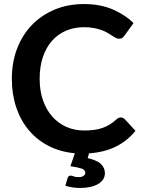

<svg xmlns="http://www.w3.org/2000/svg" viewBox="-20 -751 702 949"><path d="M649.5 -104.5Q610 -55 553.5 -26.8Q497 1.5 420 7L413.5 30.5Q460.5 41.5 479.5 60.2Q498.5 79 498.5 105Q498.5 122 489.8 135.5Q481 149 464.8 158.5Q448.5 168 426 173Q403.5 178 376.5 178Q356 178 338.2 175.2Q320.5 172.5 303 167L314.5 128.5Q317.5 117 329 117Q336 117 344.2 120.8Q352.5 124.5 368.5 124.5Q385 124.5 393.2 118.2Q401.5 112 401.5 103Q401.5 88.5 383.5 82.2Q365.5 76 328 70.5L350 6.5Q278 0 220.2 -29.8Q162.5 -59.5 122 -108Q81.5 -156.5 60 -221Q38.5 -285.5 38.5 -361.5Q38.5 -443 64.5 -510.8Q90.5 -578.5 137.8 -627.5Q185 -676.5 250.5 -703.8Q316 -731 395.5 -731Q474.5 -731 535.8 -705Q597 -679 640 -637L595 -574.5Q591 -568.5 584.8 -564Q578.5 -559.5 567.5 -559.5Q560 -559.5 552 -563.8Q544 -568 534.5 -574.2Q525 -580.5 512.5 -588Q500 -595.5 483.5 -601.8Q467 -608 445.2 -612.2Q423.5 -616.5 395 -616.5Q346.5 -616.5 306.2 -599.2Q266 -582 237 -549.2Q208 -516.5 192 -469.2Q176 -422 176 -361.5Q176 -300.5 193.2 -253Q210.5 -205.5 240 -173Q269.5 -140.5 309.5 -123.2Q349.5 -106 395.5 -106Q423 -106 445.2 -109Q467.5 -112 486.2 -118.5Q505 -125 521.8 -135.2Q538.5 -145.5 555 -160.5Q560 -165 565.5 -167.8Q571 -170.5 577 -170.5Q588 -170.5 596.5 -162Z"/></svg>

Font: Lato 2
Style: Bold
Weight: 700
Designer: Lukasz Dziedzic with Adam Twardoch and Botio Nikoltchev
Foundry: tyPoland Lukasz Dziedzic
Version: Version 2.015; 2015-08-06; http://www.latofonts.com/